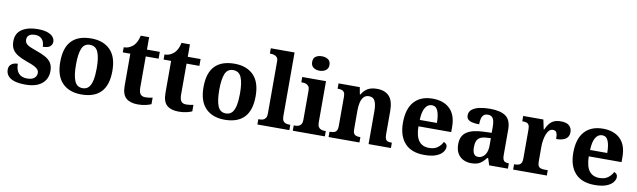

<svg xmlns="http://www.w3.org/2000/svg" viewBox="-44 -1323 6260 1886"><g transform="rotate(10 3086.0 -380.0)"><path d="M230 10Q159 10 116 -4.5Q73 -19 53 -45Q33 -71 33 -104Q33 -132 46 -148.5Q59 -165 79 -172Q99 -179 121 -179Q121 -117 150 -84.5Q179 -52 234 -52Q284 -52 307 -72.5Q330 -93 330 -122Q330 -143 318 -157.5Q306 -172 279.5 -185.5Q253 -199 209 -214Q152 -234 114.5 -256Q77 -278 58 -309.5Q39 -341 39 -389Q39 -469 98.5 -508.5Q158 -548 255 -548Q316 -548 354 -534.5Q392 -521 409.5 -499Q427 -477 427 -453Q427 -421 404 -403.5Q381 -386 333 -386Q333 -435 308 -461.5Q283 -488 241 -488Q201 -488 180.5 -472Q160 -456 160 -427Q160 -395 186 -376.5Q212 -358 281 -335Q334 -317 372 -295.5Q410 -274 429.5 -243Q449 -212 449 -163Q449 -83 392 -36.5Q335 10 230 10Z M786 10Q666 10 597 -59.5Q528 -129 528 -270Q528 -411 594 -480Q660 -549 790 -549Q910 -549 979 -480Q1048 -411 1048 -270Q1048 -129 982 -59.5Q916 10 786 10ZM788 -53Q827 -53 849.5 -78Q872 -103 882 -151.5Q892 -200 892 -270Q892 -377 868.5 -431Q845 -485 787 -485Q730 -485 707.5 -431Q685 -377 685 -270Q685 -163 708 -108Q731 -53 788 -53Z M1350 10Q1274 10 1233 -25.5Q1192 -61 1192 -148V-468H1117V-519Q1150 -519 1175.5 -532Q1201 -545 1216 -561Q1231 -577 1243 -601.5Q1255 -626 1262 -660H1346V-536H1474V-468H1346V-159Q1346 -114 1361 -93Q1376 -72 1412 -72Q1431 -72 1449 -74.5Q1467 -77 1483 -81V-16Q1467 -8 1432 1Q1397 10 1350 10Z M1757 10Q1681 10 1640 -25.5Q1599 -61 1599 -148V-468H1524V-519Q1557 -519 1582.5 -532Q1608 -545 1623 -561Q1638 -577 1650 -601.5Q1662 -626 1669 -660H1753V-536H1881V-468H1753V-159Q1753 -114 1768 -93Q1783 -72 1819 -72Q1838 -72 1856 -74.5Q1874 -77 1890 -81V-16Q1874 -8 1839 1Q1804 10 1757 10Z M2215 10Q2095 10 2026 -59.5Q1957 -129 1957 -270Q1957 -411 2023 -480Q2089 -549 2219 -549Q2339 -549 2408 -480Q2477 -411 2477 -270Q2477 -129 2411 -59.5Q2345 10 2215 10ZM2217 -53Q2256 -53 2278.5 -78Q2301 -103 2311 -151.5Q2321 -200 2321 -270Q2321 -377 2297.5 -431Q2274 -485 2216 -485Q2159 -485 2136.5 -431Q2114 -377 2114 -270Q2114 -163 2137 -108Q2160 -53 2217 -53Z M2542 0V-53H2554Q2575 -53 2590.5 -59Q2606 -65 2615.5 -80.5Q2625 -96 2625 -124V-646Q2625 -673 2612.5 -685.5Q2600 -698 2584 -702.5Q2568 -707 2554 -707H2542V-760H2779V-124Q2779 -96 2788 -80.5Q2797 -65 2813.5 -59Q2830 -53 2850 -53H2861V0Z M2895 0V-53H2908Q2928 -53 2944 -59Q2960 -65 2969.5 -80.5Q2979 -96 2979 -124V-416Q2979 -443 2969 -457Q2959 -471 2943 -477Q2927 -483 2908 -483H2895V-536H3132V-124Q3132 -96 3141.5 -80.5Q3151 -65 3167 -59Q3183 -53 3203 -53H3215V0ZM3051 -626Q3014 -626 2989.5 -644Q2965 -662 2965 -698Q2965 -737 2989.5 -753.5Q3014 -770 3051 -770Q3086 -770 3112 -753.5Q3138 -737 3138 -698Q3138 -662 3112 -644Q3086 -626 3051 -626Z M3252 0V-53H3257Q3280 -53 3296.5 -58Q3313 -63 3322.5 -78Q3332 -93 3332 -122V-418Q3332 -446 3323 -460Q3314 -474 3298.5 -478.5Q3283 -483 3261 -483H3257V-536H3469L3482 -465H3487Q3511 -506 3546 -527.5Q3581 -549 3640 -549Q3719 -549 3761.5 -503.5Q3804 -458 3804 -356V-124Q3804 -94 3811 -78.5Q3818 -63 3833 -58Q3848 -53 3870 -53H3874V0H3651V-328Q3651 -393 3634.5 -428.5Q3618 -464 3574 -464Q3541 -464 3521.5 -442Q3502 -420 3494 -385Q3486 -350 3486 -309V-119Q3486 -91 3494 -77Q3502 -63 3518 -58Q3534 -53 3556 -53H3560V0Z M4207 10Q4078 10 4012.5 -62.5Q3947 -135 3947 -265Q3947 -406 4012 -477.5Q4077 -549 4195 -549Q4305 -549 4367.5 -488Q4430 -427 4430 -308V-257H4103Q4105 -157 4140 -111.5Q4175 -66 4242 -66Q4294 -66 4326.5 -90Q4359 -114 4376 -149Q4390 -144 4400 -133Q4410 -122 4410 -104Q4410 -79 4389.5 -52Q4369 -25 4324 -7.5Q4279 10 4207 10ZM4276 -321Q4276 -397 4258 -440.5Q4240 -484 4198 -484Q4156 -484 4131.5 -442Q4107 -400 4105 -321Z M4674 10Q4631 10 4595 -8Q4559 -26 4538.5 -62Q4518 -98 4518 -153Q4518 -235 4573.5 -273.5Q4629 -312 4742 -316L4823 -319V-374Q4823 -411 4817.5 -436Q4812 -461 4797 -474.5Q4782 -488 4755 -488Q4730 -488 4715 -475Q4700 -462 4693.5 -438Q4687 -414 4687 -380Q4623 -380 4591.5 -395.5Q4560 -411 4560 -447Q4560 -484 4588 -506.5Q4616 -529 4663 -539Q4710 -549 4766 -549Q4872 -549 4924.5 -511Q4977 -473 4977 -379V-124Q4977 -97 4983 -81.5Q4989 -66 5002.5 -59.5Q5016 -53 5038 -53H5041V0H4854L4832 -68H4823Q4802 -41 4782 -24Q4762 -7 4737.5 1.5Q4713 10 4674 10ZM4731 -63Q4759 -63 4780 -79Q4801 -95 4812.5 -124Q4824 -153 4824 -191V-266L4779 -263Q4740 -261 4717 -247.5Q4694 -234 4684.5 -209.5Q4675 -185 4675 -149Q4675 -121 4681 -102Q4687 -83 4699.5 -73Q4712 -63 4731 -63Z M5093 0V-53H5097Q5120 -53 5137 -58Q5154 -63 5163.5 -78.5Q5173 -94 5173 -125V-415Q5173 -445 5164.5 -459.5Q5156 -474 5140 -478.5Q5124 -483 5102 -483H5099V-536H5300L5320 -441H5325Q5340 -476 5359.5 -500Q5379 -524 5406 -536Q5433 -548 5474 -548Q5532 -548 5558 -523Q5584 -498 5584 -459Q5584 -413 5550.5 -391Q5517 -369 5457 -369Q5457 -410 5448 -431Q5439 -452 5410 -452Q5388 -452 5372.5 -435.5Q5357 -419 5347 -391.5Q5337 -364 5332 -333Q5327 -302 5327 -273V-120Q5327 -91 5336 -76.5Q5345 -62 5361 -57.5Q5377 -53 5397 -53H5429V0Z M5906 10Q5777 10 5711.5 -62.5Q5646 -135 5646 -265Q5646 -406 5711 -477.5Q5776 -549 5894 -549Q6004 -549 6066.5 -488Q6129 -427 6129 -308V-257H5802Q5804 -157 5839 -111.5Q5874 -66 5941 -66Q5993 -66 6025.5 -90Q6058 -114 6075 -149Q6089 -144 6099 -133Q6109 -122 6109 -104Q6109 -79 6088.5 -52Q6068 -25 6023 -7.5Q5978 10 5906 10ZM5975 -321Q5975 -397 5957 -440.5Q5939 -484 5897 -484Q5855 -484 5830.5 -442Q5806 -400 5804 -321Z"/></g></svg>

Font: Noto Rashi Hebrew
Style: Bold
Weight: 700
Version: Version 1.006